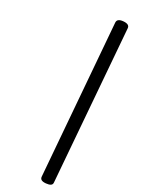

<svg xmlns="http://www.w3.org/2000/svg" viewBox="-291 -1117 946 1235"><g transform="rotate(30 181.5 -499.5)"><path d="M309 76Q287 78 276 72Q265 66 264 51L178 -1043Q177 -1058 187.5 -1066Q198 -1074 219 -1076Q241 -1078 253 -1072Q265 -1066 266 -1051L351 44Q353 59 342 66.5Q331 74 309 76Z"/></g></svg>

Font: Playwrite MX
Style: Regular
Weight: 400
Designer: Veronika Burian, José Scaglione
Foundry: TypeTogether
Version: Version 1.002